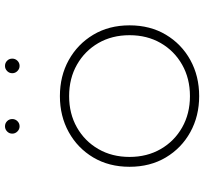

<svg xmlns="http://www.w3.org/2000/svg" viewBox="-44 -738 798 750"><g transform="rotate(-90 355.0 -363.0)"><path d="M354.5 16Q276.5 16 214 -18.5Q151.5 -53 115 -114.2Q78.5 -175.5 78.5 -256Q78.5 -336.5 115 -397.8Q151.5 -459 214 -493.5Q276.5 -528 354.5 -528Q433 -528 495.2 -493.5Q557.5 -459 594.2 -397.8Q631 -336.5 631 -256Q631 -175.5 594.5 -114.2Q558 -53 495.5 -18.5Q433 16 354.5 16ZM354.5 -20Q423.5 -20 477.2 -50.5Q531 -81 561.8 -134.2Q592.5 -187.5 592.5 -256Q592.5 -324.5 561.8 -377.8Q531 -431 477.2 -461.5Q423.5 -492 354.5 -492Q286 -492 232.2 -461.5Q178.5 -431 147.8 -377.8Q117 -324.5 117 -256Q117 -187.5 147.8 -134.2Q178.5 -81 232.2 -50.5Q286 -20 354.5 -20ZM472.5 -685.5Q461 -685.5 452.5 -694Q444 -702.5 444 -714Q444 -726 452.5 -734.2Q461 -742.5 472.5 -742.5Q484.5 -742.5 492.8 -734.2Q501 -726 501 -714Q501 -702.5 492.8 -694Q484.5 -685.5 472.5 -685.5ZM236.5 -685.5Q225 -685.5 216.5 -694Q208 -702.5 208 -714Q208 -726 216.5 -734.2Q225 -742.5 236.5 -742.5Q248.5 -742.5 256.8 -734.2Q265 -726 265 -714Q265 -702.5 256.8 -694Q248.5 -685.5 236.5 -685.5Z"/></g></svg>

Font: Spartan Thin ExtraLight
Style: Regular
Weight: 250
Version: Version 1.004